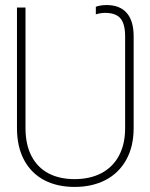

<svg xmlns="http://www.w3.org/2000/svg" viewBox="-20 -737 602 768"><path d="M47.9 -224.6V-707H82V-224.6Q82 -158.7 106 -112.8Q129.9 -66.9 173.8 -43.7Q217.8 -20.5 278.3 -20.5Q339.8 -20.5 385.3 -44.2Q430.7 -67.9 455.6 -113.8Q480.5 -159.7 480.5 -224.6V-591.8Q480.5 -641.6 461.7 -663.6Q442.9 -685.5 400.4 -685.5Q383.8 -685.5 363.3 -679.7V-710Q382.3 -716.8 406.2 -716.8Q459.5 -716.8 487.1 -685.1Q514.6 -653.3 514.6 -591.8V-224.6Q514.6 -150.9 484.9 -97.7Q455.1 -44.4 401.9 -16.8Q348.6 10.7 278.3 10.7Q208.5 10.7 156.7 -16.6Q105 -43.9 76.4 -96.9Q47.9 -149.9 47.9 -224.6Z"/></svg>

Font: Pretendard GOV Thin
Style: Regular
Weight: 100
Designer: Base glyphs from Inter by Rasmus Andersson; Hangeul glyphs from Noto Sans CJK(Source Han Sans) by Jang Soo-young and Kan
Foundry: Kil Hyung-jin
Version: Version 1.309